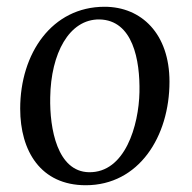

<svg xmlns="http://www.w3.org/2000/svg" viewBox="-20 -531 561 562"><path d="M286.1 -511.2C132.3 -511.2 39.1 -375 39.1 -212.9C39.1 -88.9 99.1 11.2 231 11.2C386.2 11.2 476.1 -130.9 476.1 -292C476.1 -432.1 394 -511.2 286.1 -511.2ZM271 -474.1C369.1 -472.2 390.1 -355 388.2 -261.2C386.2 -164.1 346.2 -24.9 240.2 -26.9C147.9 -28.8 125 -153.8 127 -246.1C128.9 -374 182.1 -475.1 271 -474.1Z"/></svg>

Font: Lora Italic
Style: Regular
Weight: 400
Italic angle: -3°
Designer: Olga Karpushina, Alexei Vanyashin
Foundry: Cyreal
Version: Version 1.011;PS 001.011;hotconv 1.0.70;makeotf.lib2.5.58329